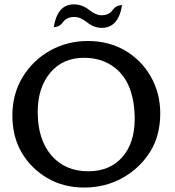

<svg xmlns="http://www.w3.org/2000/svg" viewBox="-20 -843 795 870"><path d="M361.8 6.8Q267.1 6.8 193.6 -36.6Q120.1 -80.1 78.1 -151.9Q36.1 -223.6 36.1 -320.3Q36.1 -417 82.5 -493.4Q128.9 -569.8 206.5 -613.5Q284.2 -657.2 377.9 -657.2Q473.6 -657.2 547.6 -613.5Q621.6 -569.8 663.8 -495.1Q706.1 -420.4 706.1 -329.1Q706.1 -227.5 659.4 -153.8Q612.8 -80.1 534.7 -36.6Q456.5 6.8 361.8 6.8ZM379.9 -66.9Q477.1 -66.9 533.7 -130.6Q590.3 -194.3 590.3 -304.2Q590.3 -388.2 564.9 -449.7Q539.6 -511.2 486.3 -546.1Q433.1 -581.1 360.8 -581.1Q264.2 -581.1 207.5 -513.2Q150.9 -445.3 150.9 -335.4Q150.9 -211.4 212.6 -139.2Q274.4 -66.9 379.9 -66.9ZM441.4 -716.8Q405.8 -716.8 375 -741.5Q344.2 -766.1 316.9 -766.1Q282.2 -766.1 265.9 -743.2Q249.5 -720.2 223.6 -720.2Q240.2 -823.2 314.5 -823.2Q352.1 -823.2 383.1 -798.6Q414.1 -773.9 440.4 -773.9Q473.6 -773.9 490 -796.9Q506.3 -819.8 533.2 -819.8Q516.6 -716.8 441.4 -716.8Z"/></svg>

Font: Bainsley
Style: Regular
Weight: 400
Designer: Paul James MIller
Foundry: High-Logic / Made with FontCreator
Version: Version 1.411;March 28, 2021;FontCreator 13.0.0.2683 64-bit